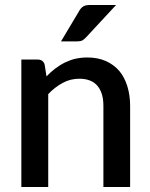

<svg xmlns="http://www.w3.org/2000/svg" viewBox="-20 -748 601 768"><path d="M158.7 -489.3 166 -442.4Q183.1 -460.4 200.7 -473.6Q222.7 -489.7 237.8 -497.1Q263.2 -508.8 280.3 -512.7Q304.2 -518.1 329.6 -518.1Q370.6 -518.1 403.3 -503.9Q435.1 -489.7 457 -464.4Q477.5 -440.4 489.3 -403.3Q500.5 -366.7 500.5 -324.7V0H393.6V-324.7Q393.6 -376 370.1 -404.3Q345.7 -433.1 297.4 -433.1Q261.2 -433.1 231 -416.5Q198.7 -398.9 172.9 -371.6V0H65.4V-509.8H130.4Q152.8 -509.8 158.7 -489.3ZM339.8 -728H444.3L324.2 -598.6Q315.9 -589.8 308.6 -585.9Q301.3 -582.5 288.1 -582.5H224.1L296.4 -703.6Q302.7 -715.8 313 -722.2Q321.8 -728 339.8 -728Z"/></svg>

Font: Lato-SemiBold
Style: Regular
Weight: 500
Designer: Lukasz Dziedzic with Adam Twardoch and Botio Nikoltchev
Foundry: tyPoland Lukasz Dziedzic
Version: ""